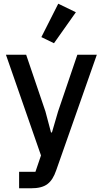

<svg xmlns="http://www.w3.org/2000/svg" viewBox="-20 -815 554 1035"><path d="M397 -520H502L283 103C271 138 256 162 236 177C215 193 186 200 146 200H83V111H171L201 23L12 -520H121L225 -214L255 -101H260L293 -214ZM271 -582 203 -615 294 -795 389 -749Z"/></svg>

Font: Plexus Sans Medium
Style: Regular
Weight: 500
Version: Version 2.001;PS 002.001;hotconv 1.0.70;makeotf.lib2.5.58329